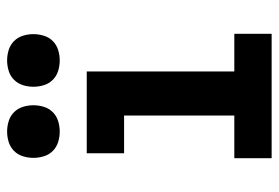

<svg xmlns="http://www.w3.org/2000/svg" viewBox="-142 -642 784 540"><g transform="rotate(-90 250.0 -372.0)"><path d="M75 0V-105H195V-415H89V-520H319V-105H425V0ZM350 -596Q335 -596 320.5 -600.5Q306 -605 295.5 -615.5Q285 -626 280.5 -640.5Q276 -655 276 -670Q276 -685 280.5 -699.5Q285 -714 295.5 -724.5Q306 -735 320.5 -739.5Q335 -744 350 -744Q365 -744 379.5 -739.5Q394 -735 404.5 -724.5Q415 -714 419.5 -699.5Q424 -685 424 -670Q424 -655 419.5 -640.5Q415 -626 404.5 -615.5Q394 -605 379.5 -600.5Q365 -596 350 -596ZM150 -596Q135 -596 120.5 -600.5Q106 -605 95.5 -615.5Q85 -626 80.5 -640.5Q76 -655 76 -670Q76 -685 80.5 -699.5Q85 -714 95.5 -724.5Q106 -735 120.5 -739.5Q135 -744 150 -744Q165 -744 179.5 -739.5Q194 -735 204.5 -724.5Q215 -714 219.5 -699.5Q224 -685 224 -670Q224 -655 219.5 -640.5Q215 -626 204.5 -615.5Q194 -605 179.5 -600.5Q165 -596 150 -596Z"/></g></svg>

Font: Iosevka Term Curly Extrabold
Style: Regular
Weight: 800
Designer: Belleve Invis
Foundry: Belleve Invis
Version: Version 32.3.0